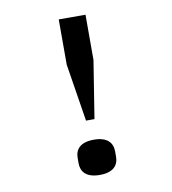

<svg xmlns="http://www.w3.org/2000/svg" viewBox="-80 -768 760 848"><g transform="rotate(-10 300.0 -344.0)"><path d="M319 -237 360 -495V-698H240V-495L281 -237ZM300 10C361 10 384 -19 384 -57V-81C384 -119 361 -148 300 -148C239 -148 216 -119 216 -81V-57C216 -19 239 10 300 10Z"/></g></svg>

Font: IBM Plex Mono Medm
Style: Regular
Weight: 500
Monospace: yes
Designer: Mike Abbink, Paul van der Laan, Pieter van Rosmalen
Foundry: Bold Monday
Version: Version 2.004